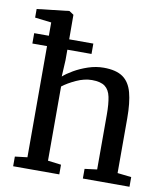

<svg xmlns="http://www.w3.org/2000/svg" viewBox="-89 -893 837 967"><g transform="rotate(10 329.0 -409.5)"><path d="M107 -57V-625.5H32V-678.5H107V-746.5L23 -756.5V-800.5L186 -819H188L210.5 -804L211 -678.5H334.5V-625.5H211V-572L206.5 -487.5Q224.5 -504 256.8 -522.8Q289 -541.5 328.5 -554.8Q368 -568 407.5 -568Q471 -568 505.8 -543.8Q540.5 -519.5 554.2 -468.5Q568 -417.5 568 -337.5V-57.5L639 -49.5V0H400.5V-49.5L463.5 -57.5V-338Q463.5 -392.5 456.2 -427.8Q449 -463 426.8 -479.8Q404.5 -496.5 360.5 -496.5Q321.5 -496.5 280.2 -477.5Q239 -458.5 212 -437.5V-58L280 -49.5V0H44V-49.5Z"/></g></svg>

Font: Merriweather
Style: Regular
Weight: 400
Designer: Eben Sorkin
Foundry: Eben Sorkin
Version: Version 2.100; ttfautohint (v1.7.19-72a1) -l 8 -r 50 -G 200 